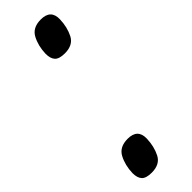

<svg xmlns="http://www.w3.org/2000/svg" viewBox="-207 -551 561 561"><g transform="rotate(-45 74.0 -270.0)"><path d="M-10 -36Q-9 -68 4 -92.5Q17 -117 51 -117Q92 -117 91 -78Q90 -46 77.5 -21.5Q65 3 31 3Q8 3 -1 -6.5Q-10 -16 -10 -36ZM57 -462Q58 -494 71 -518.5Q84 -543 118 -543Q159 -543 158 -504Q157 -472 144.5 -447.5Q132 -423 98 -423Q75 -423 66 -432.5Q57 -442 57 -462Z"/></g></svg>

Font: Georama Condensed Medium
Style: Italic
Weight: 500
Width: 3
Italic angle: -9°
Designer: Jean-Baptiste Levee
Foundry: Production Type
Version: Version 1.000